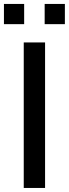

<svg xmlns="http://www.w3.org/2000/svg" viewBox="-38 -930 342 950"><path d="M283 -810.5V-910.5H183V-810.5ZM81.5 -810.5V-910.5H-18.5V-810.5ZM185 0V-720H79.5V0Z"/></svg>

Font: Vela Sans SemBd
Style: Regular
Weight: 600
Designer: Principal design: Mikhail Sharanda - project Manrope.
Design modification: Ravid Balaliev
Foundry: Mikhail Sharanda
Version: Version 1.001